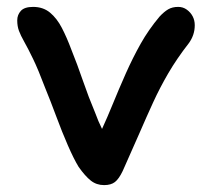

<svg xmlns="http://www.w3.org/2000/svg" viewBox="-20 -527 613 557"><path d="M282 10Q260 10 243.5 -3Q227 -16 208 -43Q194 -66 177 -105Q160 -144 143.5 -188.5Q127 -233 111 -272Q91 -325 76 -356Q61 -387 50.5 -405.5Q40 -424 35 -437.5Q30 -451 30 -468Q30 -484 40.5 -495.5Q51 -507 76 -507Q105 -507 125 -490.5Q145 -474 159.5 -446Q174 -418 187 -383Q204 -341 220.5 -293Q237 -245 256 -200Q265 -175 276 -153Q292 -188 305 -220Q325 -269 345 -314Q365 -359 388 -400Q411 -441 443 -479Q456 -493 468 -500Q480 -507 497 -507Q511 -507 522 -499Q533 -491 539 -479.5Q545 -468 545 -454Q545 -439 540.5 -426Q536 -413 528 -402Q493 -357 468.5 -315Q444 -273 424.5 -230.5Q405 -188 384 -139.5Q363 -91 336 -31Q325 -8 313.5 1Q302 10 282 10Z"/></svg>

Font: Shantell Sans Light Medium
Style: Regular
Weight: 500
Version: Version 1.008;[ac192a2d6]